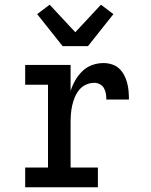

<svg xmlns="http://www.w3.org/2000/svg" viewBox="-20 -796 640 816"><path d="M87 0V-84H184V-436H87V-520H280V-409Q287 -432 299.5 -454Q312 -476 330 -493.5Q348 -511 371.5 -519.5Q395 -528 420 -528Q438 -528 455.5 -522.5Q473 -517 486 -505Q499 -493 507.5 -477Q516 -461 520.5 -443.5Q525 -426 526.5 -408.5Q528 -391 528 -373H432Q432 -385 430 -397.5Q428 -410 422 -421Q416 -432 404.5 -438Q393 -444 381 -444Q363 -444 346 -436.5Q329 -429 317 -414.5Q305 -400 298 -383Q291 -366 287 -348.5Q283 -331 281.5 -312.5Q280 -294 280 -276V-84H396V0ZM246 -600 138 -736 191 -776 300 -659 409 -776 462 -736 354 -600Z"/></svg>

Font: Iosevka HT Medium Extended
Style: Regular
Weight: 500
Width: 7
Monospace: yes
Designer: Belleve Invis
Foundry: Belleve Invis
Version: Version 32.3.0; ttfautohint (v1.8.4)